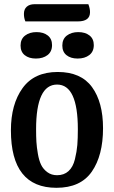

<svg xmlns="http://www.w3.org/2000/svg" viewBox="-20 -873 543 915"><path d="M401 -853Q409 -833 409 -815Q409 -771 351 -771H101Q94 -787 94 -807Q94 -829 107.5 -841Q121 -853 145 -853ZM228 -658Q228 -627 206.5 -610.5Q185 -594 151 -594Q118 -594 98 -610Q78 -626 78 -656Q78 -687 99.5 -703.5Q121 -720 154 -720Q187 -720 207.5 -704Q228 -688 228 -658ZM427 -658Q427 -627 405.5 -610.5Q384 -594 350 -594Q317 -594 297 -610Q277 -626 277 -656Q277 -687 298.5 -703.5Q320 -720 353 -720Q386 -720 406.5 -704Q427 -688 427 -658ZM255 -530Q366 -530 418.5 -458Q471 -386 471 -262Q471 -132 417.5 -55Q364 22 249 22Q32 22 32 -252Q32 -376 87.5 -453Q143 -530 255 -530ZM252 -38Q285 -38 306.5 -57.5Q328 -77 337 -114Q346 -151 348.5 -182Q351 -213 351 -257Q351 -470 252 -470Q152 -470 152 -257Q152 -222 153.5 -197Q155 -172 160.5 -140Q166 -108 176 -87.5Q186 -67 205.5 -52.5Q225 -38 252 -38Z"/></svg>

Font: Sansita
Style: Regular
Weight: 400
Designer: Pablo Cosgaya
Foundry: Omnibus-Type
Version: Version 1.006;hotconv 1.0.109;makeotfexe 2.5.65596